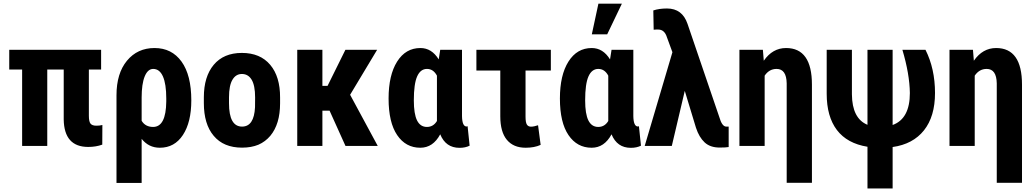

<svg xmlns="http://www.w3.org/2000/svg" viewBox="-20 -802 5686 1055"><path d="M535.6 -419.9H468.3V-166Q468.3 -134.3 477.3 -122.8Q486.3 -111.3 509.8 -111.3Q528.3 -111.3 542.5 -115.2L542 -7.3Q507.3 5.4 464.8 5.4Q332.5 5.4 330.1 -145.5V-419.9H239.7V0H101.6V-419.9H30.8V-528.3H535.6Z M758.3 -138.2Q778.8 -104.5 821.3 -104.5Q892.1 -104.5 893.6 -244.1V-260.7Q893.6 -340.8 875.2 -382.1Q856.9 -423.3 821.8 -423.3Q792 -423.3 775.1 -382.1Q758.3 -340.8 758.3 -266.1ZM829.1 -538.1Q923.8 -538.1 977.5 -463.6Q1031.2 -389.2 1031.2 -250.5Q1031.2 -130.4 985.1 -60.3Q939 9.8 858.4 9.8Q796.9 9.8 758.3 -39.1V203.1H620.1V-278.3Q620.1 -398.9 677.7 -468.5Q735.4 -538.1 829.1 -538.1Z M1238.3 -266.6V-234.9Q1238.3 -106.4 1310.1 -106.4Q1376 -106.4 1381.3 -212.9L1381.8 -266.6Q1381.8 -333 1362.3 -364.7Q1343.3 -395.5 1309.1 -395.5Q1276.4 -395.5 1257.8 -364.7Q1238.3 -333 1238.3 -266.6ZM1100.1 -235.4V-267.1Q1100.1 -380.9 1154.3 -445.8Q1209 -511.2 1309.1 -511.2Q1409.7 -511.2 1464.8 -445.8Q1519.5 -380.9 1519 -266.1V-234.4Q1519 -120.1 1465.3 -55.7Q1438 -23.4 1399.9 -6.8Q1360.8 9.3 1310.1 9.3Q1208.5 9.3 1154.3 -55.7Q1127 -87.9 1113.5 -133.1Q1100.1 -178.2 1100.1 -235.4Z M1791 -193.8H1751.5V0H1613.3V-528.3H1751.5V-330.1H1779.8L1877.9 -528.3H2052.2L1903.8 -281.2L2055.7 0H1878.4Z M2253.9 -250.5Q2253.9 -175.8 2271.7 -140.1Q2289.6 -104.5 2325.7 -104.5Q2361.3 -104.5 2380.9 -137.2V-386.2Q2361.3 -423.3 2326.2 -423.3Q2290.5 -423.3 2272.2 -382.3Q2253.9 -341.3 2253.9 -250.5ZM2518.6 -528.3V-164.6Q2519.5 -106.9 2543.9 -106.9Q2547.4 -106.9 2549.3 -108.9L2560.5 -1.5Q2537.1 10.3 2504.9 10.3Q2429.2 10.3 2398.9 -64Q2359.4 9.8 2289.6 9.8Q2209.5 9.8 2162.4 -59.6Q2115.2 -128.9 2115.2 -260.7Q2115.2 -389.2 2162.1 -463.6Q2209 -538.1 2290 -538.1Q2352.1 -538.1 2390.6 -475.6L2398.9 -528.3Z M3006.8 -414.6H2867.7V-161.1Q2867.7 -129.4 2875 -117.7Q2882.3 -106 2897.5 -106Q2914.1 -106 2936.5 -113.8L2950.7 -5.9Q2916.5 9.8 2868.2 9.8Q2801.3 9.8 2765.1 -33.7Q2729 -77.1 2729 -163.1V-414.6H2597.7V-528.3H3006.8Z M3195.3 -250.5Q3195.3 -175.8 3213.1 -140.1Q3231 -104.5 3267.1 -104.5Q3302.7 -104.5 3322.3 -137.2V-386.2Q3302.7 -423.3 3267.6 -423.3Q3231.9 -423.3 3213.6 -382.3Q3195.3 -341.3 3195.3 -250.5ZM3460 -528.3V-164.6Q3460.9 -106.9 3485.4 -106.9Q3488.8 -106.9 3490.7 -108.9L3502 -1.5Q3478.5 10.3 3446.3 10.3Q3370.6 10.3 3340.3 -64Q3300.8 9.8 3231 9.8Q3150.9 9.8 3103.8 -59.6Q3056.6 -128.9 3056.6 -260.7Q3056.6 -389.2 3103.5 -463.6Q3150.4 -538.1 3231.4 -538.1Q3293.5 -538.1 3332 -475.6L3340.3 -528.3ZM3268.1 -781.7H3397L3316.4 -613.3H3231.9Z M3645 -755.4Q3729 -755.4 3757.8 -670.9L3932.1 -159.7Q3946.8 -107.9 3969.2 -106.4H3983.9V5.9Q3969.2 8.8 3934.6 8.8Q3882.3 8.8 3851.8 -19.5Q3821.3 -47.9 3804.2 -100.1L3742.7 -302.7L3671.4 0H3522.5L3674.8 -515.1L3645 -596.2Q3631.8 -639.6 3597.2 -639.6H3585.4L3571.8 -638.7L3569.8 -744.6Q3602.1 -755.4 3645 -755.4Z M4171.9 -528.3 4176.8 -468.3Q4225.1 -538.1 4299.3 -538.1Q4441.4 -538.1 4441.4 -336.9V202.6H4302.7V-343.8Q4301.3 -423.3 4247.1 -423.3Q4206.5 -423.3 4181.6 -386.2V0H4043V-528.3Z M4884.8 -528.3V-115.2Q4979.5 -149.4 4979.5 -291Q4978 -395.5 4938.5 -528.3H5065.4Q5117.7 -423.8 5117.7 -291Q5117.7 -162.1 5057.1 -85.9Q4996.6 -9.8 4884.8 5.9V233.4H4746.6V4.4Q4634.8 -13.7 4578.6 -87.6Q4522.5 -161.6 4522.5 -287.1V-528.3H4661.1V-283.7Q4662.1 -150.9 4746.6 -116.2V-528.3Z M5326.2 -528.3 5331.1 -468.3Q5379.4 -538.1 5453.6 -538.1Q5595.7 -538.1 5595.7 -336.9V202.6H5457V-343.8Q5455.6 -423.3 5401.4 -423.3Q5360.8 -423.3 5335.9 -386.2V0H5197.3V-528.3Z"/></svg>

Font: MAUL Condensed Bold
Style: Condensed Bold
Weight: 700
Designer: MAUL
Version: Version 1.0; 2020; ttfautohint (v1.8.3)